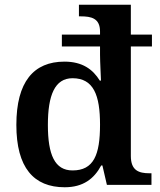

<svg xmlns="http://www.w3.org/2000/svg" viewBox="-20 -780 676 810"><path d="M253 10C331 10 377 -26 407 -82H412L431 0H619V-49H611C565 -49 532 -61 532 -122V-584H621V-634H532V-760H313V-711H321C365 -711 402 -703 402 -647V-634H241V-584H402V-550C402 -518 406 -449 406 -440H401C372 -487 328 -520 252 -520C122 -520 49 -435 49 -253C49 -73 122 10 253 10ZM286 -61C211 -61 182 -127 182 -253C182 -378 211 -450 286 -450C375 -450 402 -378 402 -254C402 -126 375 -61 286 -61Z"/></svg>

Font: Noto Serif Gurmukhi SemiBold
Style: Regular
Weight: 600
Designer: Vaibhav Singh and the Monotype Design Team
Foundry: Monotype Imaging Inc.
Version: Version 2.004